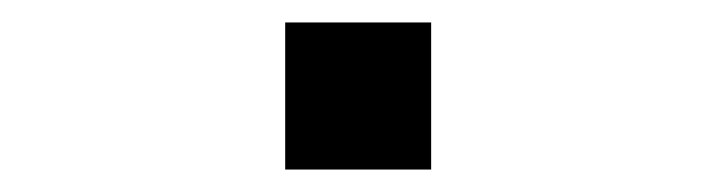

<svg xmlns="http://www.w3.org/2000/svg" viewBox="-20 -536 640 171"><path d="M364 -516V-385H234V-516Z"/></svg>

Font: iA Writer Quattro V
Style: Regular
Weight: 400
Designer: Mike Abbink, Paul van der Laan, Pieter van Rosmalen, Oliver Reichenstein
Foundry: Information Architects Inc.
Version: Version 2.000